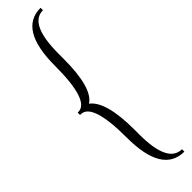

<svg xmlns="http://www.w3.org/2000/svg" viewBox="-404 -919 1127 1127"><g transform="rotate(-45 160.0 -355.0)"><path d="M115 -56Q115 -343 21 -343H15V-363H21Q115 -363 115 -652Q115 -952 296 -952V-932Q180 -932 180 -686V-646Q180 -404 99 -353Q180 -292 180 -56V-17Q180 222 296 222V242Q115 242 115 -56Z"/></g></svg>

Font: Triodion
Style: Regular
Weight: 400
Version: Version 1.201; ttfautohint (v1.8.4.7-5d5b)